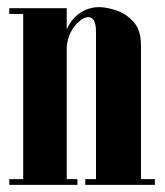

<svg xmlns="http://www.w3.org/2000/svg" viewBox="-20 -518 461 538"><path d="M152 0V-352Q152 -404 167 -436Q182 -468 206 -483Q230 -498 258 -498Q278 -498 305.5 -489Q333 -480 354 -457Q375 -434 375 -392V0H249V-427Q249 -450 243.5 -460Q238 -470 228 -470Q218 -470 207.5 -462.5Q197 -455 187.5 -442.5Q178 -430 172.5 -414Q167 -398 167 -380V0ZM45 0V-495H167V0ZM167 0V-16H197V0ZM6 0V-16H45V0ZM6 -479V-495H45V-479ZM375 0V-16H414V0ZM219 0V-16H249V0Z"/></svg>

Font: Emberly Black
Style: Regular
Weight: 900
Designer: Rajesh Rajput
Foundry: Rajesh Rajput
Version: Version 1.000